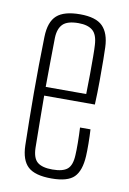

<svg xmlns="http://www.w3.org/2000/svg" viewBox="-74 -653 473 705"><g transform="rotate(10 162.5 -300.0)"><path d="M167.5 6Q106.5 6 80.2 -18Q54 -42 52.5 -97Q51.5 -141 50.8 -190.2Q50 -239.5 50 -291.8Q50 -344 50.5 -397.2Q51 -450.5 52.5 -502Q54 -558 81 -582Q108 -606 167.5 -606Q226.5 -606 251.8 -580.5Q277 -555 279 -503Q279.5 -491.5 280 -457Q280.5 -422.5 280.2 -377.2Q280 -332 278 -289H89Q89 -241.5 89.8 -192.2Q90.5 -143 91 -94.5Q92 -56 109.8 -41.5Q127.5 -27 165.5 -27Q204.5 -27 221.5 -41.5Q238.5 -56 240 -94.5Q241 -110 240.8 -139.5Q240.5 -169 239 -196.5H278Q279.5 -173 279.8 -143.2Q280 -113.5 279 -97Q276 -42 252 -18Q228 6 167.5 6ZM89 -321.5H240Q241 -357.5 241.2 -394.8Q241.5 -432 241.2 -461.8Q241 -491.5 240 -504.5Q238 -543 220 -558Q202 -573 167.5 -573Q126 -573 109 -556Q92 -539 91 -504.5Q90.5 -461 89.8 -415Q89 -369 89 -321.5Z"/></g></svg>

Font: Big Shoulders Thin
Style: Regular
Weight: 100
Version: Version 2.002